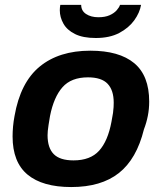

<svg xmlns="http://www.w3.org/2000/svg" viewBox="-20 -743 653 775"><path d="M267.4 12Q151.7 12 91.2 -38.2Q30.8 -88.4 30.8 -192.3Q30.8 -211.8 32.7 -232.6Q34.6 -253.3 38.6 -274.5Q62.1 -410.1 140.3 -474.3Q218.4 -538.4 344.4 -538.4Q461.1 -538.4 521.7 -488.1Q582.2 -437.8 582.2 -332.9Q582.2 -302.8 576.7 -275.3Q571.3 -247.8 561 -220.9Q531.4 -100.9 459.8 -44.5Q388.3 12 267.4 12ZM276.7 -95.6Q344.6 -95.6 380 -134.6Q415.4 -173.6 429.9 -251.4Q434.3 -273.1 436.2 -287.1Q438 -301.1 438.5 -310.8Q439 -320.4 439 -328.6Q439 -378.9 414.4 -404.8Q389.8 -430.8 335.1 -430.8Q267.4 -430.8 232.3 -391Q197.1 -351.3 181.9 -274.8Q178.2 -253.3 176 -238.8Q173.8 -224.3 172.9 -214.8Q172 -205.2 172 -197.1Q172 -146 197 -120.8Q222 -95.6 276.7 -95.6ZM366.5 -589.6Q314.5 -589.6 282.4 -605.8Q250.3 -621.9 235.9 -647.8Q221.4 -673.7 221.4 -701.5Q221.4 -707.3 221.9 -712.6Q222.4 -717.9 223.4 -723.4H307.7Q307.7 -699.5 327.4 -686.5Q347.1 -673.4 377.3 -673.4Q403.9 -673.4 422.1 -681.4Q440.2 -689.4 450.8 -701.3Q461.3 -713.2 464.5 -723.4H549.4Q544.1 -691.8 521.9 -661Q499.7 -630.3 461.2 -609.9Q422.7 -589.6 366.5 -589.6Z"/></svg>

Font: Archivo Variable SemiBold
Style: Italic
Weight: 600
Italic angle: -10°
Designer: Hector Gatti
Foundry: Omnibus-Type
Version: Version 2.001